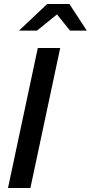

<svg xmlns="http://www.w3.org/2000/svg" viewBox="-20 -940 454 960"><path d="M20 0ZM20 0 169 -700H281L132 0ZM330 -787 265 -868 165 -787H75L216 -920H327L414 -787Z"/></svg>

Font: Rosa Sans Medium
Style: Italic
Weight: 500
Italic angle: -12°
Designer: Pentagram / MCKL
Foundry: Pentagram / MCKL
Version: Version 1.005;September 16, 2019;FontCreator 11.5.0.2425 64-